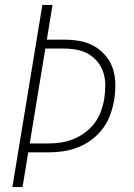

<svg xmlns="http://www.w3.org/2000/svg" viewBox="-20 -755 540 775"><path d="M30 0 151 -735H192L169 -595H238Q271 -595 302 -589.5Q333 -584 359.5 -569Q386 -554 406 -530.5Q426 -507 435.5 -478Q445 -449 445.5 -417Q446 -385 441 -352Q436 -323 425.5 -293Q415 -263 396 -237.5Q377 -212 351 -192Q325 -172 295.5 -160.5Q266 -149 236 -144.5Q206 -140 177 -140H94L71 0ZM100 -176H177Q202 -176 227.5 -180Q253 -184 277.5 -194Q302 -204 324.5 -221Q347 -238 363 -260Q379 -282 388 -307.5Q397 -333 401 -358Q405 -385 405 -411Q405 -437 397.5 -461Q390 -485 374.5 -504.5Q359 -524 338 -536.5Q317 -549 291 -554Q265 -559 238 -559H163Z"/></svg>

Font: Iosevka Curly Extralight
Style: Italic
Weight: 200
Italic angle: -9°
Monospace: yes
Designer: Belleve Invis
Foundry: Belleve Invis
Version: Version 22.1.2; ttfautohint (v1.8.4)